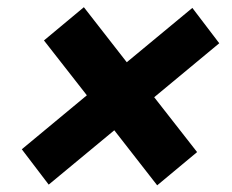

<svg xmlns="http://www.w3.org/2000/svg" viewBox="-20 -610 660 546"><path d="M105 -495 227 -339 42 -185.5 118.5 -85 305 -239.5 427 -83 540.5 -177.5 418.5 -333.5 603.5 -487 527 -587.5 340.5 -433 218.5 -589.5Z"/></svg>

Font: Monaspace Krypton ExtraBold
Style: Italic
Weight: 800
Italic angle: -11°
Designer: Riley Cran & the Lettermatic Team
Foundry: Lettermatic
Version: Version 1.101 (Monaspace Krypton)